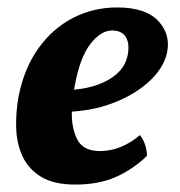

<svg xmlns="http://www.w3.org/2000/svg" viewBox="-20 -487 485 516"><path d="M182 9Q125 9 91 -11.5Q57 -32 41 -66Q25 -100 23.5 -142Q22 -184 30 -228Q45 -304 83.5 -357.5Q122 -411 176.5 -439Q231 -467 295 -467Q371 -467 405 -431Q439 -395 429 -346Q421 -307 385 -272Q349 -237 293.5 -214Q238 -191 173 -187Q172 -142 188 -111.5Q204 -81 249 -81Q278 -81 305.5 -92.5Q333 -104 356 -124Q374 -101 375 -68Q336 -31 290.5 -11Q245 9 182 9ZM181 -257Q180 -251 179 -246Q236 -251 275.5 -275Q315 -299 323 -338Q329 -369 318.5 -387Q308 -405 281 -405Q251 -405 223 -369Q195 -333 181 -257Z"/></svg>

Font: Vollkorn
Style: Bold Italic
Weight: 700
Italic angle: -11°
Designer: Friedrich Althausen
Foundry: Friedrich Althausen
Version: Version 5.000; ttfautohint (v1.8.3)